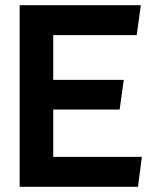

<svg xmlns="http://www.w3.org/2000/svg" viewBox="-20 -723 608 743"><path d="M186 -414V-587H509L525 -703H56V0H514L529 -116H186V-299H443L459 -414Z"/></svg>

Font: Bluebird
Style: Ext
Weight: 400
Designer: Jasper
Foundry: Cannot Into Space Fonts
Version: Version 0.98